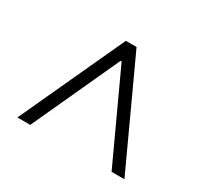

<svg xmlns="http://www.w3.org/2000/svg" viewBox="-109 -773 818 777"><g transform="rotate(30 300.0 -384.0)"><path d="M50 -140 275 -628H325L550 -140H490L302 -547H297L110 -140Z"/></g></svg>

Font: Nunito Sans 6pt Light
Style: Regular
Weight: 300
Version: Version 3.101;gftools[0.9.27]